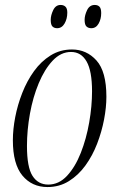

<svg xmlns="http://www.w3.org/2000/svg" viewBox="-20 -746 482 776"><path d="M172 10Q109 10 70.5 -36.5Q32 -83 32 -179Q32 -223 41.5 -272.5Q51 -322 70 -370.5Q89 -419 117.5 -458.5Q146 -498 184.5 -522Q223 -546 271 -546Q330 -546 370 -501.5Q410 -457 410 -355Q410 -312 400.5 -262.5Q391 -213 372.5 -165Q354 -117 325.5 -77.5Q297 -38 258.5 -14Q220 10 172 10ZM175 0Q218 0 251 -35.5Q284 -71 306.5 -128Q329 -185 340.5 -251Q352 -317 352 -377Q352 -459 330 -497.5Q308 -536 267 -536Q226 -536 193 -501Q160 -466 136.5 -409.5Q113 -353 101 -286.5Q89 -220 89 -156Q89 -70 111.5 -35Q134 0 175 0ZM349 -632Q337 -632 329.5 -639Q322 -646 322 -666Q322 -684 332 -705Q342 -726 363 -726Q375 -726 382 -719Q389 -712 389 -693Q389 -669 378.5 -650.5Q368 -632 349 -632ZM211 -632Q199 -632 192 -639Q185 -646 185 -666Q185 -684 195 -705Q205 -726 225 -726Q237 -726 244.5 -719Q252 -712 252 -695Q252 -670 241 -651Q230 -632 211 -632Z"/></svg>

Font: Noto Serif Display ExtraCondensed Light
Style: Italic
Weight: 300
Width: 2
Italic angle: -12°
Designer: Monotype Design Team
Foundry: Monotype Imaging Inc.
Version: Version 2.009